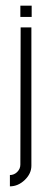

<svg xmlns="http://www.w3.org/2000/svg" viewBox="-20 -450 147 679"><path d="M52 -390V-430H92V-390ZM52 132 53 -353H91V136Q91 164 67.5 186.5Q44 209 15 209V169Q30 169 41 158Q52 147 52 132Z"/></svg>

Font: RIT Chingam
Style: Regular
Weight: 400
Version: Version 1.2.1